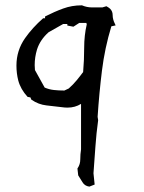

<svg xmlns="http://www.w3.org/2000/svg" viewBox="-20 -712 543 724"><path d="M285.6 -320.3Q263.2 -306.2 234.4 -306.2Q223.6 -306.2 210.9 -308.1Q184.1 -311 155.3 -314.5Q125 -317.9 99.6 -335.4L98.1 -336.4L94.7 -344.7L84 -346.7Q57.6 -375.5 48.8 -408.7Q42 -435.5 42 -464.8Q42 -522 74.7 -568.4Q102.5 -607.9 142.6 -643.1H149.9V-649.9Q185.5 -668 218.3 -679.9Q251 -691.9 288.1 -691.9H289.1Q307.6 -684.1 325.7 -684.1H366.2L381.3 -688.5Q390.1 -683.6 395 -679.2Q404.8 -669.4 404.8 -655.3Q404.8 -639.2 413.1 -622.6L416 -616.2L399.9 -612.8Q375 -530.8 364.5 -446Q354 -361.3 348.1 -271.5L350.1 -258.8Q343.3 -209.5 339.8 -159.4Q336.4 -109.4 332.5 -58.6L336.9 -16.1L316.9 -8.3Q299.3 -10.7 291 -24.9Q283.7 -37.1 274.9 -50.8L272 -76.7L272.9 -78.1Q282.7 -92.3 282.7 -111.1Q282.7 -129.9 285.6 -148.9ZM233.9 -615.7V-621.6H218.3L163.1 -590.3Q131.3 -562 119.6 -525.4Q110.8 -496.6 110.8 -466.3Q110.8 -457 111.8 -447.8L148.4 -381.8Q165.5 -374.5 183.6 -372.6Q201.7 -370.6 222.7 -370.6L239.3 -378.4Q255.4 -392.6 269.3 -409.4Q283.2 -426.3 293.5 -440.4Q297.4 -485.4 297.4 -531.7Q297.4 -578.1 307.1 -620.1L305.7 -625.5H278.8L256.8 -611.3Z"/></svg>

Font: Bakudai
Style: Medium
Weight: 500
Version: Version 1.48